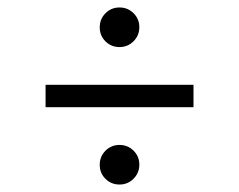

<svg xmlns="http://www.w3.org/2000/svg" viewBox="-20 -615 640 514"><path d="M300 -489Q277.7 -489 262.3 -504.3Q247 -519.6 247 -541.8Q247 -564 262.3 -579.5Q277.7 -595 300 -595Q322 -595 337.5 -579.7Q353 -564.4 353 -542.2Q353 -520 337.5 -504.5Q322 -489 300 -489ZM300 -121Q277.7 -121 262.3 -136.3Q247 -151.6 247 -173.8Q247 -196 262.3 -211.5Q277.7 -227 300 -227Q322 -227 337.5 -211.7Q353 -196.4 353 -174.2Q353 -152 337.5 -136.5Q322 -121 300 -121ZM102 -328V-388H498V-328Z"/></svg>

Font: Red Hat Display
Style: Regular
Weight: 300
Designer: Pentagram, MCKL
Foundry: Pentagram, MCKL
Version: Version 1.023